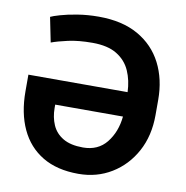

<svg xmlns="http://www.w3.org/2000/svg" viewBox="-81 -799 859 887"><g transform="rotate(10 348.0 -355.5)"><path d="M343.8 10.3Q243.7 10.3 175.5 -30.5Q107.4 -71.3 72.5 -146.2Q37.6 -221.2 37.6 -322.8V-400.9H502.9Q501 -455.6 481.4 -500Q461.9 -544.4 418.9 -570.8Q376 -597.2 304.2 -597.2Q238.3 -597.2 190.2 -586.4Q142.1 -575.7 113.3 -564.9L89.8 -681.2Q101.1 -687 133.8 -696.5Q166.5 -706.1 213.1 -713.6Q259.8 -721.2 312 -721.2Q422.4 -721.2 497.1 -678.7Q571.8 -636.2 610.1 -561.5Q648.4 -486.8 648.4 -390.1V-318.8Q648.4 -221.7 608.2 -147.7Q567.9 -73.7 499 -31.7Q430.2 10.3 343.8 10.3ZM343.8 -113.3Q414.6 -113.3 454.3 -163.1Q494.1 -212.9 501.5 -286.1H183.6V-270.5Q183.6 -227.1 199.2 -191.2Q214.8 -155.3 250.2 -134.3Q285.6 -113.3 343.8 -113.3Z"/></g></svg>

Font: Vazirmatn RD FD
Style: Bold
Weight: 700
Designer: Saber Rastikerdar
Foundry: Saber Rastikerdar
Version: Version 33.003